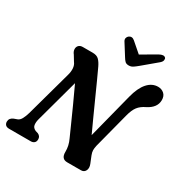

<svg xmlns="http://www.w3.org/2000/svg" viewBox="-202 -1081 1208 1248"><g transform="rotate(30 402.0 -457.0)"><path d="M171.5 -148.5Q165 -124.5 167.8 -104.5Q170.5 -84.5 194 -74L212.5 -68.5Q235.5 -58 235 -34.5Q235 -17.5 225 -8.8Q215 0 199 0H37.5Q18 0 9.2 -9.5Q0.5 -19 0.5 -33.5Q1 -60.5 29.5 -72L53 -80.5Q69 -86 80 -106Q91 -126 99 -154.5L193 -495Q201 -522.5 199.2 -546.8Q197.5 -571 184.5 -587.5L159.5 -628.5Q147.5 -643 146.2 -659.8Q145 -676.5 155.2 -688.2Q165.5 -700 186 -700H260Q291 -700 307 -684.2Q323 -668.5 336.5 -640Q352.5 -606.5 374.8 -557Q397 -507.5 422.8 -450.5Q448.5 -393.5 474.2 -336.8Q500 -280 522 -232.5L608.5 -570.5Q627.5 -645 661.2 -683Q695 -721 740 -721Q766.5 -721 785.2 -704.5Q804 -688 803.5 -656Q802.5 -600.5 739 -568Q702.5 -551 683.5 -526Q664.5 -501 652.5 -453.5L583.5 -188Q579 -168 579.2 -152.5Q579.5 -137 587 -118L608 -66Q618.5 -40 609 -20Q599.5 0 575.5 0H472.5Q427.5 0 428.5 -53Q429.5 -98.5 408.5 -142.5Q395.5 -171 372 -224.2Q348.5 -277.5 319 -342.2Q289.5 -407 259.5 -471ZM568 -779.5Q549.5 -764 535.5 -754.5Q521.5 -745 503.5 -745Q485.5 -745 476 -754.2Q466.5 -763.5 457 -779.5L402 -867Q395 -878.5 397.8 -889.5Q400.5 -900.5 409 -907Q429.5 -922 451 -904L525.5 -839.5L636 -904Q669.5 -922.5 683.5 -907Q688.5 -901 686.5 -889.2Q684.5 -877.5 670.5 -865.5Z"/></g></svg>

Font: Fraunces 72pt S100 SemiBold
Style: Italic
Weight: 600
Italic angle: -16°
Version: Version 1.000; ttfautohint (v1.8.3)